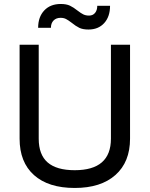

<svg xmlns="http://www.w3.org/2000/svg" viewBox="-20 -932 749 961"><path d="M368.2 -878.9Q385.3 -865.7 397.2 -859.9Q409.2 -854 425.8 -854Q444.8 -854 455.8 -867.4Q466.8 -880.9 466.8 -902.8H530.8Q530.8 -848.6 501.5 -816.4Q472.2 -784.2 422.9 -784.2Q395 -784.2 377.4 -792.5Q359.9 -800.8 338.9 -817.9Q321.8 -831.1 310.3 -836.9Q298.8 -842.8 283.2 -842.8Q261.2 -842.8 248 -829.3Q234.9 -815.9 234.9 -793H170.9Q170.9 -847.2 201.4 -879.6Q231.9 -912.1 284.2 -912.1Q312 -912.1 330.1 -903.6Q348.1 -895 368.2 -878.9ZM354 8.8Q222.2 8.8 150.1 -55.7Q78.1 -120.1 78.1 -237.8V-708H173.8V-237.8Q173.8 -157.7 218.5 -118.9Q263.2 -80.1 354 -80.1Q535.2 -80.1 535.2 -237.8V-708H630.9V-237.8Q630.9 -121.1 557.9 -56.2Q484.9 8.8 354 8.8Z"/></svg>

Font: Sarala
Style: Regular
Weight: 400
Designer: Andres Torresi
Foundry: Huerta Tipografica
Version: Version 1.004;PS 001.003;hotconv 1.0.70;makeotf.lib2.5.58329